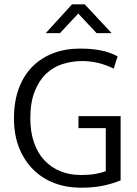

<svg xmlns="http://www.w3.org/2000/svg" viewBox="-20 -864 639 893"><path d="M351 -638Q405 -638 447 -630Q489 -622 527 -602L509 -545Q474 -562 437.5 -571Q401 -580 362 -580Q314 -580 270.5 -566Q227 -552 194 -520.5Q161 -489 141 -438Q121 -387 121 -314Q121 -251 138 -201.5Q155 -152 186.5 -118.5Q218 -85 261 -67.5Q304 -50 357 -50Q395 -50 423.5 -55Q452 -60 472 -68V-268H345V-324H541V-25Q504 -10 460.5 -0.5Q417 9 354 9Q290 9 234 -12Q178 -33 136 -74Q94 -115 69.5 -175Q45 -235 45 -314Q45 -393 68 -454Q91 -515 132 -555.5Q173 -596 229 -617Q285 -638 351 -638ZM315 -844H374L499 -710H429L344 -801L259 -710H193Z"/></svg>

Font: Ek Mukta Light
Style: Regular
Weight: 300
Designer: Girish Dalvi and Yashodeep Gholap
Foundry: Ek Type
Version: Version 2.538;PS 1.002;hotconv 16.6.51;makeotf.lib2.5.65220;